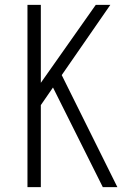

<svg xmlns="http://www.w3.org/2000/svg" viewBox="-20 -770 527 790"><path d="M403 0 198 -410 138 -323V-415L374 -750H434L234 -461L463 0ZM93 0V-750H148V0Z"/></svg>

Font: Mohave Light
Style: Regular
Weight: 300
Designer: Gumpita Rahayu
Foundry: Tokotype
Version: Version 2.003